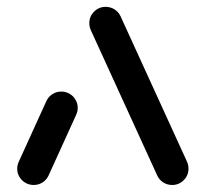

<svg xmlns="http://www.w3.org/2000/svg" viewBox="-20 -538 598 558"><path d="M77.8 -0.4Q64.8 -0.4 53.9 -6.7Q43 -13 36.5 -23.9Q30 -34.8 30 -47.8Q30 -58.1 34.8 -68.5L115.2 -245.2Q121.1 -257.4 132.6 -264.6Q144.1 -271.9 158.1 -271.9Q171.1 -271.9 182 -265.6Q193 -259.3 199.4 -248.3Q205.9 -237.4 205.9 -224.4Q205.9 -214.1 201.1 -203.7L120.7 -27Q114.8 -14.8 103.3 -7.6Q91.9 -0.4 77.8 -0.4ZM527.8 -47.8Q527.8 -28.1 513.9 -14.3Q500 -0.4 480.4 -0.4Q466.3 -0.4 454.8 -7.6Q443.3 -14.8 437.4 -27L244.1 -450Q239.6 -459.6 239.6 -470.7Q239.6 -490.4 253.5 -504.3Q267.4 -518.1 287 -518.1Q301.1 -518.1 312.6 -510.9Q324.1 -503.7 330 -491.5L523.3 -68.5Q527.8 -59.3 527.8 -47.8Z"/></svg>

Font: 26F Galaxy Sans Extra Bold
Style: Regular
Weight: 800
Designer: C₂₉H₂₅N₃O₅
Version: Version 1.100